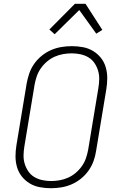

<svg xmlns="http://www.w3.org/2000/svg" viewBox="-20 -987 640 1015"><path d="M249 8Q219 8 190 2.5Q161 -3 137 -17.5Q113 -32 95.5 -54Q78 -76 70 -103.5Q62 -131 62 -160.5Q62 -190 67 -220L121 -546Q126 -573 135 -599.5Q144 -626 161 -650Q178 -674 201 -692.5Q224 -711 250.5 -722.5Q277 -734 305 -738.5Q333 -743 360 -743Q390 -743 419 -737.5Q448 -732 472 -717.5Q496 -703 513.5 -681Q531 -659 539 -631.5Q547 -604 547 -574.5Q547 -545 542 -515L488 -189Q484 -162 474.5 -135.5Q465 -109 448 -85Q431 -61 408 -42.5Q385 -24 358.5 -12.5Q332 -1 304 3.5Q276 8 249 8ZM250 -30Q272 -30 295 -34Q318 -38 339.5 -47.5Q361 -57 380 -73Q399 -89 413 -109Q427 -129 434.5 -151Q442 -173 446 -195L500 -521Q504 -545 504.5 -568.5Q505 -592 498.5 -613.5Q492 -635 479.5 -653.5Q467 -672 448 -683.5Q429 -695 406 -700Q383 -705 359 -705Q337 -705 314 -701Q291 -697 269.5 -687.5Q248 -678 229 -662Q210 -646 196 -626Q182 -606 174.5 -584Q167 -562 163 -540L109 -214Q105 -190 104.5 -166.5Q104 -143 110.5 -121.5Q117 -100 129.5 -81.5Q142 -63 161 -51.5Q180 -40 203 -35Q226 -30 250 -30ZM269 -806 241 -831 376 -967H432L521 -829L489 -809L399 -934Z"/></svg>

Font: Iosevka XLt Ex Obl
Style: Regular
Weight: 200
Width: 7
Italic angle: -9°
Monospace: yes
Designer: Belleve Invis
Foundry: Belleve Invis
Version: Version 32.5.0; ttfautohint (v1.8.4)